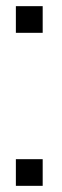

<svg xmlns="http://www.w3.org/2000/svg" viewBox="-20 -603 200 623"><path d="M31.5 -86.5V0H118.5V-86.5ZM31.5 -583V-496.5H118.5V-583Z"/></svg>

Font: Anybody Condensed
Style: Regular
Weight: 400
Width: 3
Designer: Tyler Finck
Foundry: Etcetera Type Company
Version: Version 1.113;gftools[0.9.25]